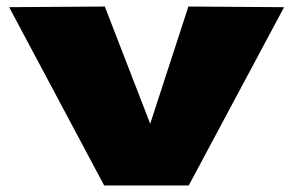

<svg xmlns="http://www.w3.org/2000/svg" viewBox="-20 -568 897 588"><path d="M299 0 8 -546 301 -548 440 -189 557 -548 850 -546 558 0Z"/></svg>

Font: Georama ExtraExtended ExtraBold
Style: Regular
Weight: 800
Width: 8
Designer: Jean-Baptiste Levee
Foundry: Production Type
Version: Version 1.000